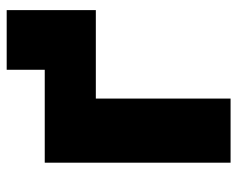

<svg xmlns="http://www.w3.org/2000/svg" viewBox="-86 -606 693 560"><g transform="rotate(-90 260.0 -326.5)"><path d="M252 0V-393H510V-653H336V-542H65V0Z"/></g></svg>

Font: Montserrat-Alt1 ExtBd
Style: Regular
Weight: 800
Designer: Differentunic
Foundry: Differentunic
Version: Version 7.222